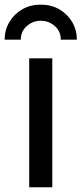

<svg xmlns="http://www.w3.org/2000/svg" viewBox="-49 -793 346 813"><path d="M74.7 0V-545.9H172.4V0ZM123.5 -773.4Q167.5 -773.4 201.9 -753.7Q236.3 -733.9 256.3 -700.2Q276.4 -666.5 276.4 -625H208.5Q208.5 -660.2 183.1 -682.6Q157.7 -705.1 123.5 -705.1Q89.8 -705.1 64.5 -682.6Q39.1 -660.2 39.1 -625H-29.3Q-29.3 -666.5 -9 -700.2Q11.2 -733.9 45.7 -753.7Q80.1 -773.4 123.5 -773.4Z"/></svg>

Font: Inter Cardless
Style: Regular
Weight: 400
Designer: Rasmus Andersson
Foundry: rsms
Version: Version 4.001;git-9221beed3